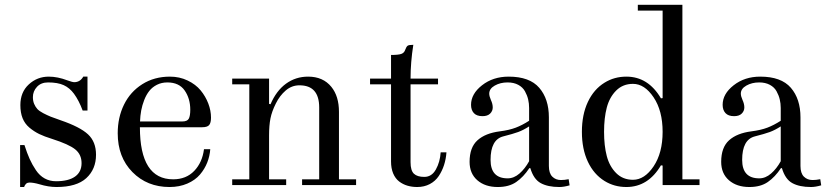

<svg xmlns="http://www.w3.org/2000/svg" viewBox="-20 -750 3371 778"><path d="M61.5 7.8V-162.1H79.1Q89.8 -128.9 100.1 -106Q110.4 -83 125.5 -60.5Q140.6 -38.1 161.1 -26.9Q181.6 -15.6 207 -15.6Q257.3 -15.6 283.9 -34.4Q310.5 -53.2 310.5 -88.9Q310.5 -124 284.7 -144.8Q258.8 -165.5 191.4 -187Q159.7 -196.8 138.7 -207Q117.7 -217.3 99.1 -232.9Q80.6 -248.5 71.5 -271Q62.5 -293.5 62.5 -324.2Q62.5 -376.5 96.7 -408Q130.9 -439.5 177.7 -439.5Q213.4 -439.5 253.4 -424.3Q273.4 -417 280.8 -417Q304.7 -417 317.4 -439.5H334.5V-302.2H314.9Q299.8 -342.8 279.8 -370.1Q262.2 -394 238 -405Q213.9 -416 174.8 -416Q146.5 -416 129.9 -398.2Q113.3 -380.4 113.3 -356.4Q113.3 -340.8 118.4 -328.9Q123.5 -316.9 131.3 -308.3Q139.2 -299.8 155 -291.5Q170.9 -283.2 185.3 -277.3Q199.7 -271.5 225.6 -262.7Q304.2 -235.8 336.7 -205.6Q369.1 -175.3 369.1 -123Q369.1 -64.5 329.8 -28.3Q290.5 7.8 209 7.8Q176.3 7.8 139.6 -3.4Q115.7 -10.3 99.1 -10.3Q84 -10.3 77.6 7.8Z M457 -210Q457 -273.9 482.4 -325.9Q507.8 -377.9 556.4 -408.7Q605 -439.5 668.5 -439.5Q707.5 -439.5 740.2 -423.8Q772.9 -408.2 793 -383.8Q813 -359.4 824 -330.6Q835 -301.8 835 -273.4Q835 -252.4 827.6 -243.4Q820.3 -234.4 798.8 -234.4H546.9Q546.9 -23.4 681.6 -23.4Q734.4 -23.4 767.1 -57.6Q799.8 -91.8 806.6 -145.5H832Q830.1 -117.7 819.8 -91.6Q809.6 -65.4 790.3 -42.7Q771 -20 739 -6.1Q707 7.8 667 7.8Q576.2 7.8 516.6 -52.7Q457 -113.3 457 -210ZM547.4 -257.8H718.3Q738.8 -257.8 744.9 -269Q751 -280.3 751 -305.2Q751 -350.6 728.3 -383.3Q705.6 -416 658.2 -416Q634.8 -416 616 -406.5Q597.2 -397 585 -381.6Q572.8 -366.2 564.5 -345Q556.2 -323.7 552.2 -302.5Q548.3 -281.2 547.4 -257.8Z M920.9 0V-23.4H990.2V-408.2H920.9V-431.6H1070.3V-329.1L1076.2 -327.6Q1099.6 -382.3 1138.9 -410.9Q1178.2 -439.5 1228.5 -439.5Q1289.1 -439.5 1322.8 -397.9Q1353.5 -359.9 1353.5 -296.9V-23.4H1422.9V0H1204.1V-23.4H1273.4V-314.5Q1273.4 -404.3 1193.4 -404.3Q1162.1 -404.3 1137.7 -383.3Q1113.3 -362.3 1097.7 -330.6Q1081.5 -298.3 1075.9 -270Q1070.3 -241.7 1070.3 -201.2V-23.4H1139.6V0Z M1479.5 -408.2V-431.6H1564.5V-527.3Q1594.2 -527.3 1606 -531.5Q1617.7 -535.6 1621.6 -547.4Q1626.5 -561 1631.8 -564.7Q1637.2 -568.4 1654.8 -568.4Q1643.6 -497.6 1643.6 -431.6H1754.9V-408.2H1643.6V-92.8Q1643.6 -59.1 1657.2 -46.1Q1670.9 -33.2 1699.2 -33.2Q1729.5 -33.2 1746.3 -63.5Q1763.2 -93.8 1765.6 -132.8H1789.1Q1787.1 -105.5 1779.3 -81.3Q1771.5 -57.1 1757.8 -36.6Q1744.1 -16.1 1721.7 -4.2Q1699.2 7.8 1670.4 7.8Q1649.4 7.8 1631.1 2.4Q1612.8 -2.9 1597.4 -14.6Q1582 -26.4 1573.2 -47.1Q1564.5 -67.9 1564.5 -95.7V-408.2Z M1882.8 -94.2Q1882.8 -152.8 1914.8 -181.6Q1946.8 -210.4 2005.4 -217.8Q2043.5 -222.7 2069.8 -232.7Q2096.2 -242.7 2124 -260.7V-312.5Q2124 -330.6 2120.1 -347.2Q2116.2 -363.8 2107.2 -380.1Q2098.1 -396.5 2080.1 -406.2Q2062 -416 2036.6 -416Q2007.3 -416 1984.9 -403.3Q1962.4 -390.6 1962.4 -370.6Q1962.4 -360.4 1969.2 -344.7Q1976.6 -329.1 1976.6 -314.5Q1976.6 -300.3 1966.1 -289.8Q1955.6 -279.3 1935.1 -279.3Q1911.6 -279.3 1900.1 -291.7Q1888.7 -304.2 1888.7 -325.2Q1888.7 -369.6 1933.3 -404.5Q1978 -439.5 2041 -439.5Q2126 -439.5 2165 -394.3Q2204.1 -349.1 2204.1 -274.4V-77.6Q2204.1 -47.9 2218 -34.2Q2231.9 -20.5 2252.9 -20.5Q2267.6 -20.5 2284.2 -23.9L2288.1 1Q2264.6 7.8 2246.6 7.8Q2199.7 7.8 2170.9 -8.1Q2142.1 -23.9 2128.9 -68.8H2125Q2101.1 -32.7 2071.8 -12.5Q2042.5 7.8 1997.1 7.8Q1945.8 7.8 1914.3 -19.5Q1882.8 -46.9 1882.8 -94.2ZM1967.8 -102.1Q1967.8 -27.3 2037.1 -27.3Q2062.5 -27.3 2085 -46.9Q2107.4 -66.4 2124 -96.7V-237.8Q2100.6 -222.7 2079.8 -215.1Q2059.1 -207.5 2019 -197.3Q1967.8 -184.1 1967.8 -102.1Z M2429.7 -415Q2469.2 -439.5 2518.1 -439.5Q2606.4 -439.5 2658.2 -351.6L2665 -352.5V-707H2564.5V-730.5H2745.1V-23.4H2814.5V0H2665V-79.1L2658.2 -80.1Q2606.4 7.8 2518.1 7.8Q2469.2 7.8 2429.7 -16.6Q2386.2 -43.5 2362.1 -94.7Q2337.9 -146 2337.9 -215.8Q2337.9 -285.6 2362.1 -336.9Q2386.2 -388.2 2429.7 -415ZM2544.9 -21.5Q2591.8 -21.5 2628.4 -75.9Q2665 -130.4 2665 -215.8Q2665 -301.3 2628.4 -355.7Q2591.8 -410.2 2544.9 -410.2Q2503.9 -410.2 2476.8 -383.1Q2449.7 -356 2438.7 -314Q2427.7 -272 2427.7 -215.8Q2427.7 -159.7 2438.7 -117.7Q2449.7 -75.7 2476.8 -48.6Q2503.9 -21.5 2544.9 -21.5Z M2902.3 -94.2Q2902.3 -152.8 2934.3 -181.6Q2966.3 -210.4 3024.9 -217.8Q3063 -222.7 3089.4 -232.7Q3115.7 -242.7 3143.6 -260.7V-312.5Q3143.6 -330.6 3139.6 -347.2Q3135.7 -363.8 3126.7 -380.1Q3117.7 -396.5 3099.6 -406.2Q3081.5 -416 3056.2 -416Q3026.9 -416 3004.4 -403.3Q2981.9 -390.6 2981.9 -370.6Q2981.9 -360.4 2988.8 -344.7Q2996.1 -329.1 2996.1 -314.5Q2996.1 -300.3 2985.6 -289.8Q2975.1 -279.3 2954.6 -279.3Q2931.2 -279.3 2919.7 -291.7Q2908.2 -304.2 2908.2 -325.2Q2908.2 -369.6 2952.9 -404.5Q2997.6 -439.5 3060.5 -439.5Q3145.5 -439.5 3184.6 -394.3Q3223.6 -349.1 3223.6 -274.4V-77.6Q3223.6 -47.9 3237.5 -34.2Q3251.5 -20.5 3272.5 -20.5Q3287.1 -20.5 3303.7 -23.9L3307.6 1Q3284.2 7.8 3266.1 7.8Q3219.2 7.8 3190.4 -8.1Q3161.6 -23.9 3148.4 -68.8H3144.5Q3120.6 -32.7 3091.3 -12.5Q3062 7.8 3016.6 7.8Q2965.3 7.8 2933.8 -19.5Q2902.3 -46.9 2902.3 -94.2ZM2987.3 -102.1Q2987.3 -27.3 3056.6 -27.3Q3082 -27.3 3104.5 -46.9Q3127 -66.4 3143.6 -96.7V-237.8Q3120.1 -222.7 3099.4 -215.1Q3078.6 -207.5 3038.6 -197.3Q2987.3 -184.1 2987.3 -102.1Z"/></svg>

Font: Theano Didot
Style: Regular
Weight: 400
Designer: Alexey Kryukov
Version: Version 2.0